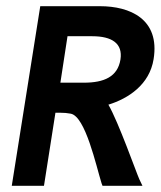

<svg xmlns="http://www.w3.org/2000/svg" viewBox="-20 -600 519 620"><path d="M122 0 159 -236H173C186 -236 198 -235 208 -233C256 -225 291 -62 308 -8L311 0H440L430 -21C420 -43 363 -205 330 -262C395 -282 463 -327 476 -409C497 -539 399 -580 303 -580H110L18 0ZM198 -483H278C341 -483 377 -460 369 -408C360 -352 316 -333 251 -333H175Z"/></svg>

Font: Charger Pro
Style: BlkNarObl
Weight: 900
Designer: Jasper
Foundry: Cannot Into Space Fonts
Version: Version 1.09